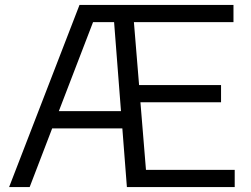

<svg xmlns="http://www.w3.org/2000/svg" viewBox="-20 -760 1018 780"><path d="M573 -70H933.5V0H495.5L477 -238.5H192L100.5 0H17L303 -740H928.5V-670H524L545 -414.5H878V-344.5H550.5ZM219 -308.5H471.5L443.5 -670H358Z"/></svg>

Font: Encode Sans Semi Expanded
Style: Regular
Weight: 400
Width: 6
Designer: Multiple Designers
Foundry: Impallari Type
Version: Version 2.000